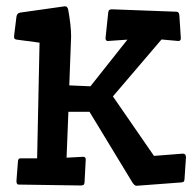

<svg xmlns="http://www.w3.org/2000/svg" viewBox="-20 -595 623 621"><path d="M40 2Q33.2 2 33.2 -9.8L38.1 -73.7Q39.1 -83 45.9 -83H100.1L107.9 -457L34.2 -466.8Q28.8 -467.8 27.1 -469.7Q25.4 -471.7 25.4 -477.5L33.2 -541Q35.2 -552.7 44.9 -554.2L189.9 -574.7Q198.7 -574.7 200.7 -563Q210 -511.7 210 -477.1L204.1 -318.8L272.5 -315.9L392.1 -466.8L329.1 -462.4Q321.3 -462.4 321.3 -471.7L330.1 -555.2Q331.1 -561 333.3 -562.7Q335.4 -564.5 341.8 -564.9L550.8 -557.1Q559.1 -557.1 560.1 -545.4L564.9 -471.7Q564.9 -462.4 557.1 -462.4L502.4 -467.3L345.2 -283.2L478 -90.8L571.3 -98.1Q581.5 -98.1 581.5 -86.4L576.7 -14.6Q576.2 -8.8 573.7 -7.1Q571.3 -5.4 565.4 -4.9L421.4 5.9Q415 5.9 408.2 -4.9L269.5 -233.4H201.2L195.3 -85L249.5 -87.9Q257.3 -87.9 257.3 -78.6L253.4 -4.9Q252.9 1 250.5 2.7Q248 4.4 241.7 4.9Z"/></svg>

Font: Wellfleet
Style: Regular
Weight: 400
Designer: Riccardo De Franceschi
Foundry: Riccardo De Franceschi
Version: Version 1.002